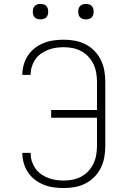

<svg xmlns="http://www.w3.org/2000/svg" viewBox="-20 -944 640 972"><path d="M303 8Q277 8 251.5 4.5Q226 1 202 -8.5Q178 -18 157 -34Q136 -50 122 -71Q108 -92 100.5 -117.5Q93 -143 93 -168V-170H135V-169Q135 -148 141 -128.5Q147 -109 158.5 -92Q170 -75 187 -63Q204 -51 223 -43.5Q242 -36 262 -33Q282 -30 303 -30Q326 -30 348.5 -34.5Q371 -39 391.5 -50Q412 -61 427.5 -78Q443 -95 453 -115.5Q463 -136 467 -159Q471 -182 471 -205V-348H239V-387H471V-530Q471 -553 467 -576Q463 -599 453 -619.5Q443 -640 427.5 -657Q412 -674 391.5 -685Q371 -696 348.5 -700.5Q326 -705 303 -705Q282 -705 262 -702Q242 -699 223 -691.5Q204 -684 187 -672Q170 -660 158.5 -643Q147 -626 141 -606.5Q135 -587 135 -566V-565H93V-567Q93 -592 100.5 -617.5Q108 -643 122 -664Q136 -685 157 -701Q178 -717 202 -726.5Q226 -736 251.5 -739.5Q277 -743 303 -743Q331 -743 359 -738Q387 -733 412.5 -720Q438 -707 458 -686.5Q478 -666 490.5 -640.5Q503 -615 508 -587Q513 -559 513 -530V-205Q513 -176 508 -148Q503 -120 490.5 -94.5Q478 -69 458 -48.5Q438 -28 412.5 -15Q387 -2 359 3Q331 8 303 8ZM415 -846Q407 -846 399.5 -848Q392 -850 386 -856Q380 -862 378 -869.5Q376 -877 376 -885Q376 -893 378 -900.5Q380 -908 386 -914Q392 -920 399.5 -922Q407 -924 415 -924Q423 -924 430.5 -922Q438 -920 444 -914Q450 -908 452 -900.5Q454 -893 454 -885Q454 -877 452 -869.5Q450 -862 444 -856Q438 -850 430.5 -848Q423 -846 415 -846ZM185 -846Q177 -846 169.5 -848Q162 -850 156 -856Q150 -862 148 -869.5Q146 -877 146 -885Q146 -893 148 -900.5Q150 -908 156 -914Q162 -920 169.5 -922Q177 -924 185 -924Q193 -924 200.5 -922Q208 -920 214 -914Q220 -908 222 -900.5Q224 -893 224 -885Q224 -877 222 -869.5Q220 -862 214 -856Q208 -850 200.5 -848Q193 -846 185 -846Z"/></svg>

Font: Iosevka Extralight Extended
Style: Regular
Weight: 200
Width: 7
Monospace: yes
Designer: Belleve Invis
Foundry: Belleve Invis
Version: Version 32.5.0; ttfautohint (v1.8.4)